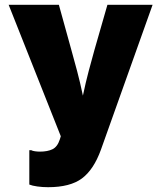

<svg xmlns="http://www.w3.org/2000/svg" viewBox="-20 -604 672 799"><path d="M180 175Q157 175 135.5 172Q114 169 102 164V21H110Q115 24 125.5 25.5Q136 27 146 27Q178 27 198.5 17Q219 7 229 -24L233 -37L16 -584H225L277 -396Q289 -353 301 -308Q313 -263 325 -206Q337 -263 349 -308Q361 -353 373 -396L427 -584H615L400 19Q370 102 321 138.5Q272 175 180 175Z"/></svg>

Font: BDO Grotesk Black
Style: Regular
Weight: 900
Designer: Deni Anggara
Foundry: Lokal Container
Version: Version 2.000